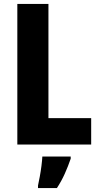

<svg xmlns="http://www.w3.org/2000/svg" viewBox="-20 -734 503 975"><path d="M68 0V-714H226V-134H443V0ZM339 72Q326 110 309 148Q292 186 269 221H173V208Q177 190 182 163Q187 136 190.5 108.5Q194 81 195 61H339Z"/></svg>

Font: Noto Sans Arabic UI Cn XBd
Style: Regular
Weight: 800
Width: 3
Designer: Monotype Design Team, Nadine Chahine and Nizar Qandah
Foundry: Monotype Imaging Inc.
Version: Version 2.010; ttfautohint (v1.8.4.7-5d5b)